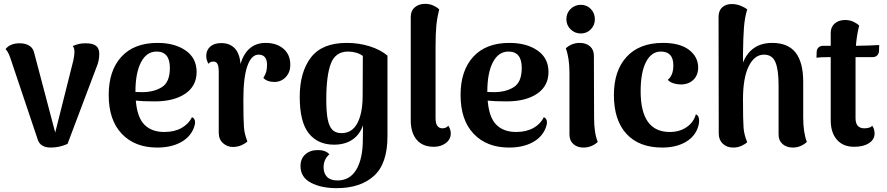

<svg xmlns="http://www.w3.org/2000/svg" viewBox="-20 -753 4611 998"><path d="M496 -473Q496 -437 482 -405L331 -5Q289 14 244 14Q189 14 176 -28L39 -436Q32 -458 25.5 -472.5Q19 -487 9 -498Q33 -528 82 -528Q113 -528 133 -515Q153 -502 158 -477L267 -64L361 -438Q367 -468 367 -482Q367 -504 358 -514Q376 -521 390 -524.5Q404 -528 425 -528Q462 -528 479 -515Q496 -502 496 -473Z M994 -117Q994 -104 987 -87Q968 -39 918 -12.5Q868 14 797 14Q681 14 613 -57.5Q545 -129 545 -259Q545 -386 611 -458Q677 -530 799 -530Q888 -530 945 -490.5Q1002 -451 1002 -379Q1002 -306 943 -266Q884 -226 785 -226Q721 -226 686 -230Q693 -143 730.5 -105Q768 -67 834 -67Q887 -67 924 -88Q961 -109 978 -144Q994 -137 994 -117ZM684 -276V-275L718 -274Q780 -274 821.5 -300Q863 -326 863 -400Q863 -485 794 -485Q742 -485 713 -429.5Q684 -374 684 -276Z M1489 -416Q1489 -378 1466 -353Q1443 -328 1408 -327Q1368 -327 1349 -348Q1360 -366 1364 -381Q1368 -396 1368 -416Q1368 -442 1357 -455.5Q1346 -469 1324 -469Q1287 -469 1266 -410.5Q1245 -352 1245 -236Q1245 -129 1248 -91.5Q1251 -54 1266 -18Q1255 -7 1236 1.5Q1217 10 1192 11Q1161 11 1139 -9Q1117 -29 1117 -63V-380Q1117 -408 1110.5 -420.5Q1104 -433 1090 -433Q1071 -433 1064 -421Q1052 -441 1052 -462Q1052 -492 1072.5 -510.5Q1093 -529 1130 -529Q1174 -529 1200 -502Q1226 -475 1230 -421Q1264 -530 1361 -530Q1418 -530 1453.5 -499.5Q1489 -469 1489 -416Z M1542 110Q1542 72 1567 49.5Q1592 27 1632 27Q1673 27 1692 49Q1662 75 1662 117Q1662 148 1680 166.5Q1698 185 1734 185Q1799 185 1832.5 128Q1866 71 1866 -28Q1866 -78 1867 -102Q1850 -53 1811.5 -27Q1773 -1 1716 -1Q1632 -1 1585 -60Q1538 -119 1538 -249Q1538 -378 1596 -454Q1654 -530 1782 -530Q1845 -530 1901 -512.5Q1957 -495 1994 -464V-44Q1994 98 1923.5 161.5Q1853 225 1730 225Q1649 225 1595.5 196.5Q1542 168 1542 110ZM1865 -249 1866 -462Q1852 -473 1831.5 -479Q1811 -485 1789 -485Q1724 -485 1700 -423Q1676 -361 1676 -236Q1676 -170 1683.5 -132.5Q1691 -95 1708 -78Q1725 -61 1755 -61Q1809 -61 1836.5 -111Q1864 -161 1865 -249Z M2115 -128V-665Q2115 -697 2136 -715Q2157 -733 2190 -733Q2214 -733 2233 -724Q2252 -715 2263 -704Q2252 -661 2248 -619Q2244 -577 2244 -509V-139Q2244 -86 2280 -86Q2288 -86 2297 -89.5Q2306 -93 2310 -100Q2323 -81 2323 -59Q2323 -29 2297.5 -9.5Q2272 10 2235 10Q2177 10 2146 -26.5Q2115 -63 2115 -128Z M2823 -117Q2823 -104 2816 -87Q2797 -39 2747 -12.5Q2697 14 2626 14Q2510 14 2442 -57.5Q2374 -129 2374 -259Q2374 -386 2440 -458Q2506 -530 2628 -530Q2717 -530 2774 -490.5Q2831 -451 2831 -379Q2831 -306 2772 -266Q2713 -226 2614 -226Q2550 -226 2515 -230Q2522 -143 2559.5 -105Q2597 -67 2663 -67Q2716 -67 2753 -88Q2790 -109 2807 -144Q2823 -137 2823 -117ZM2513 -276V-275L2547 -274Q2609 -274 2650.5 -300Q2692 -326 2692 -400Q2692 -485 2623 -485Q2571 -485 2542 -429.5Q2513 -374 2513 -276Z M2924 -653Q2924 -685 2946 -706.5Q2968 -728 2999 -728Q3030 -728 3051 -706.5Q3072 -685 3072 -653Q3072 -622 3051 -600.5Q3030 -579 2999 -579Q2968 -579 2946 -600.5Q2924 -622 2924 -653ZM3087 -15Q3055 14 3012 14Q2981 14 2960.5 -4Q2940 -22 2940 -53V-375Q2940 -451 2921 -502Q2952 -530 2993 -530Q3026 -530 3046.5 -512.5Q3067 -495 3067 -463L3068 -141Q3068 -62 3087 -15Z M3171 -259Q3171 -386 3237.5 -458Q3304 -530 3426 -530Q3515 -530 3562 -493.5Q3609 -457 3609 -402Q3609 -362 3584 -338Q3559 -314 3519 -314Q3499 -314 3480.5 -320Q3462 -326 3451 -338Q3480 -361 3480 -413Q3480 -485 3415 -485Q3366 -485 3338 -431Q3310 -377 3310 -279Q3310 -67 3461 -67Q3513 -67 3549.5 -92.5Q3586 -118 3597 -159Q3614 -152 3614 -126Q3614 -113 3610 -98Q3595 -45 3545 -15.5Q3495 14 3422 14Q3302 14 3236.5 -57Q3171 -128 3171 -259Z M4174 -15Q4141 14 4101 14Q4069 14 4048 -4Q4027 -22 4027 -53V-308Q4027 -391 4010.5 -430Q3994 -469 3951 -469Q3902 -469 3872 -409Q3842 -349 3842 -236Q3842 -126 3845 -88.5Q3848 -51 3864 -14Q3854 -4 3834.5 5Q3815 14 3791 14Q3758 14 3737 -6Q3716 -26 3716 -59L3715 -665Q3715 -698 3734 -715Q3753 -732 3784 -732Q3808 -732 3830 -723Q3852 -714 3864 -704Q3851 -662 3847 -610Q3843 -558 3842 -472V-428Q3884 -530 3994 -530Q4076 -530 4115.5 -479.5Q4155 -429 4155 -328V-141Q4155 -65 4174 -15Z M4550 -519 4549 -488Q4548 -473 4539 -464.5Q4530 -456 4516 -456H4427V-426V-139Q4427 -86 4473 -86Q4485 -86 4497.5 -89.5Q4510 -93 4513 -100Q4526 -83 4526 -59Q4526 -28 4497 -9Q4468 10 4420 10Q4362 10 4330 -27Q4298 -64 4298 -128V-456H4284Q4243 -456 4224 -453L4225 -484Q4226 -499 4235.5 -507Q4245 -515 4259 -515H4298V-582Q4298 -613 4319 -631Q4340 -649 4373 -649Q4397 -649 4416 -640Q4435 -631 4446 -620Q4433 -569 4429 -515H4432Q4453 -515 4498.5 -516.5Q4544 -518 4550 -519Z"/></svg>

Font: Arima Madurai Black
Style: Regular
Weight: 900
Designer: Joana Correia and Natanael Gama
Foundry: NDISCOVER
Version: Version 1.019